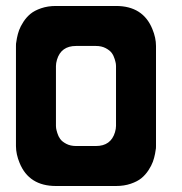

<svg xmlns="http://www.w3.org/2000/svg" viewBox="-20 -620 606 640"><path d="M33.2 -466.8Q33.2 -469.7 33.4 -474.4Q33.7 -479 36.4 -492.9Q39.1 -506.8 43.7 -519.5Q48.3 -532.2 58.3 -547.6Q68.4 -563 81.8 -574Q95.2 -585 117.2 -592.5Q139.2 -600.1 166.5 -600.1H366.7Q456.5 -600.1 487.8 -523.4Q500 -494.1 500 -466.8V-133.3Q500 -130.4 499.8 -125.7Q499.5 -121.1 496.8 -107.2Q494.1 -93.3 489.5 -80.6Q484.9 -67.9 474.9 -52.5Q464.8 -37.1 451.4 -26.1Q438 -15.1 416 -7.6Q394 0 366.7 0H166.5Q76.7 0 45.4 -76.7Q33.2 -106 33.2 -133.3ZM166.5 -399.9V-200.2Q166.5 -197.3 167 -192.9Q167.5 -188.5 170.9 -177Q174.3 -165.5 180.7 -156.7Q187 -147.9 200.9 -140.6Q214.8 -133.3 233.4 -133.3H299.8Q349.6 -133.3 363.3 -179.2Q366.7 -190.9 366.7 -200.2V-399.9Q366.7 -402.8 366.2 -407.2Q365.7 -411.6 362.3 -423.1Q358.9 -434.6 352.5 -443.4Q346.2 -452.1 332.3 -459.5Q318.4 -466.8 299.8 -466.8H233.4Q183.6 -466.8 169.9 -420.9Q166.5 -409.2 166.5 -399.9Z"/></svg>

Font: Malkor
Style: Bold
Weight: 700
Version: Version 1.3